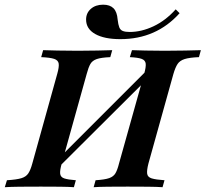

<svg xmlns="http://www.w3.org/2000/svg" viewBox="-41 -780 857 800"><path d="M349.2 0 357.3 -29Q396 -31.5 414.1 -37.9Q432.3 -44.4 440.3 -58.5Q448.4 -72.6 454.8 -98.4L559.7 -472.6Q567.7 -500.8 566.1 -514.9Q564.5 -529 549.2 -534.7Q533.9 -540.3 500 -541.9L508.9 -571Q529 -570.2 564.5 -569.4Q600 -568.5 645.2 -568.5Q692.7 -568.5 731.5 -569.4Q770.2 -570.2 796 -571L787.9 -541.9Q748.4 -540.3 728.2 -533.9Q708.1 -527.4 698.8 -513.3Q689.5 -499.2 681.5 -471.8L577.4 -98.4Q570.2 -70.2 572.2 -56Q574.2 -41.9 591.1 -36.7Q608.1 -31.5 644.4 -29L636.3 0Q613.7 -1.6 575.8 -2Q537.9 -2.4 491.1 -2.4Q444.4 -2.4 408.1 -2Q371.8 -1.6 349.2 0ZM-21 0 -12.1 -29Q28.2 -31.5 48 -37.5Q67.7 -43.5 77 -57.7Q86.3 -71.8 93.5 -98.4L197.6 -472.6Q205.6 -500.8 203.6 -514.9Q201.6 -529 184.7 -534.7Q167.7 -540.3 130.6 -541.9L138.7 -571Q161.3 -570.2 198.4 -569.4Q235.5 -568.5 283.1 -568.5Q328.2 -568.5 364.9 -569.4Q401.6 -570.2 426.6 -571L418.5 -541.9Q380.6 -540.3 362.1 -533.9Q343.5 -527.4 335.5 -513.3Q327.4 -499.2 320.2 -471.8L216.1 -98.4Q208.1 -70.2 209.7 -56Q211.3 -41.9 226.6 -36.7Q241.9 -31.5 275 -29L266.9 0Q245.2 -1.6 209.7 -2Q174.2 -2.4 129 -2.4Q79.8 -2.4 41.5 -2Q3.2 -1.6 -21 0ZM182.3 -62.1 183.1 -99.2 599.2 -515.3 598.4 -476.6ZM460.5 -616.9Q393.5 -616.9 355.6 -638.3Q317.7 -659.7 317.7 -698.4Q317.7 -725.8 337.5 -743.1Q357.3 -760.5 388.7 -760.5Q416.9 -760.5 431.9 -745.6Q446.8 -730.6 449.2 -698.4Q451.6 -677.4 456 -666.1Q460.5 -654.8 471 -650.8Q481.5 -646.8 499.2 -646.8Q548.4 -646.8 598.8 -670.6Q649.2 -694.4 691.1 -741.1L707.3 -725Q658.9 -671 597.2 -644Q535.5 -616.9 460.5 -616.9Z"/></svg>

Font: Playfair 5pt SemiExpanded Light
Style: Bold Italic
Weight: 700
Italic angle: -15.6°
Version: Version 2.001;gftools[0.9.30]